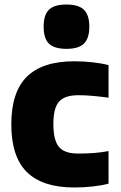

<svg xmlns="http://www.w3.org/2000/svg" viewBox="-20 -820 536 849"><path d="M308 9Q168 9 99 -59Q30 -127 30 -270Q30 -413 99 -481Q168 -549 308 -549Q350 -549 390 -544.5Q430 -540 460 -532V-388Q424 -393 390.5 -396Q357 -399 327 -399Q266 -399 241 -370.5Q216 -342 216 -272Q216 -200 240.5 -170.5Q265 -141 325 -141Q366 -141 397 -143.5Q428 -146 460 -152V-8Q431 0 390.5 4.5Q350 9 308 9ZM274 -604Q220 -604 196.5 -627Q173 -650 173 -702Q173 -754 196.5 -777Q220 -800 274 -800Q328 -800 351.5 -776.5Q375 -753 375 -702Q375 -651 351.5 -627.5Q328 -604 274 -604Z"/></svg>

Font: Encode Sans Narrow
Style: ExtraBold
Weight: 800
Designer: Pablo Impallari, Andres Torresi
Foundry: Pablo Impallari, Andres Torresi
Version: Version 1.000; ttfautohint (v1.00) -l 8 -r 50 -G 200 -x 14 -